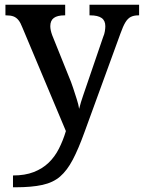

<svg xmlns="http://www.w3.org/2000/svg" viewBox="-20 -556 609 813"><path d="M35 187Q86 187 123 172.5Q160 158 186 133Q212 108 229.5 73.5Q247 39 259 -1L75 -439Q67 -460 58 -471Q49 -482 37 -486.5Q25 -491 6 -491H3V-536H256V-491H253Q223 -491 208 -480Q193 -469 193 -445Q193 -437 195 -427.5Q197 -418 201 -407L271 -233Q281 -210 289.5 -184Q298 -158 305.5 -134.5Q313 -111 315 -95Q322 -123 332 -151.5Q342 -180 351 -207L417 -400Q422 -411 424 -423.5Q426 -436 426 -445Q426 -469 410 -480Q394 -491 362 -491H359V-536H569V-491H566Q547 -491 534 -484.5Q521 -478 511 -461.5Q501 -445 490 -414L338 3Q312 75 288 120.5Q264 166 234.5 191.5Q205 217 159.5 227Q114 237 46 237H35Z"/></svg>

Font: Noto Serif Hebrew Medium
Style: Regular
Weight: 500
Version: Version 2.003